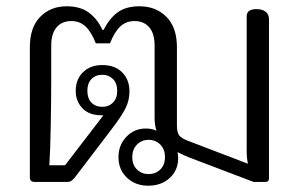

<svg xmlns="http://www.w3.org/2000/svg" viewBox="-20 -579 963 611"><path d="M357 -79Q357 -117 382 -143.5Q407 -170 444 -170Q464 -170 478 -163Q472 -180 472 -204V-434Q472 -472 455 -492Q438 -512 408 -512Q381 -512 362.5 -494.5Q344 -477 330 -441H285Q271 -477 252.5 -494.5Q234 -512 207 -512Q177 -512 160 -492Q143 -472 143 -434V-322Q143 -261 141.5 -179Q140 -97 137 -53H187L309 -212Q290 -212 282 -214Q254 -219 237.5 -240Q221 -261 221 -290Q221 -327 244.5 -349.5Q268 -372 305 -372Q346 -372 369 -348.5Q392 -325 392 -288Q392 -259 379 -233.5Q366 -208 336 -169L218 -14Q212 -7 207 -3.5Q202 0 194 0H90Q75 0 75 -15V-429Q75 -492 108 -525.5Q141 -559 192 -559Q235 -559 262 -539.5Q289 -520 306 -484H310Q327 -519 353.5 -539Q380 -559 424 -559Q476 -559 509.5 -525.5Q543 -492 543 -429V-180Q543 -158 550 -148.5Q557 -139 578 -131L769 -58Q765 -75 765 -103V-527Q765 -550 796 -550Q815 -550 825.5 -541.5Q836 -533 836 -518V-11Q836 0 825 0H787L582 -78Q568 -83 545 -95Q547 -83 547 -76Q547 -37 520 -12.5Q493 12 452 12Q411 12 384 -13.5Q357 -39 357 -79ZM353 -290Q353 -314 339.5 -327.5Q326 -341 306 -341Q284 -341 271 -327.5Q258 -314 258 -290Q258 -266 271 -252.5Q284 -239 306 -239Q326 -239 339.5 -252.5Q353 -266 353 -290ZM505 -79Q505 -104 490 -119Q475 -134 453 -134Q431 -134 416 -119Q401 -104 401 -79Q401 -54 416 -39.5Q431 -25 453 -25Q475 -25 490 -39.5Q505 -54 505 -79Z"/></svg>

Font: Maitree
Style: Regular
Weight: 400
Designer: CadsonDemak Team
Foundry: CadsonDemak
Version: Version 1.001